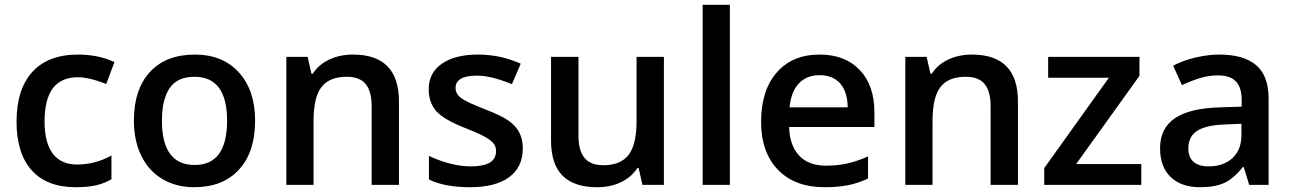

<svg xmlns="http://www.w3.org/2000/svg" viewBox="-20 -780 5450 810"><path d="M299.8 9.8Q177.2 9.8 113.5 -61.8Q49.8 -133.3 49.8 -267.1Q49.8 -403.3 116.5 -476.6Q183.1 -549.8 309.1 -549.8Q394.5 -549.8 462.9 -518.1L428.2 -425.8Q355.5 -454.1 308.1 -454.1Q168 -454.1 168 -268.1Q168 -177.2 202.9 -131.6Q237.8 -85.9 305.2 -85.9Q381.8 -85.9 450.2 -124V-23.9Q419.4 -5.9 384.5 2Q349.6 9.8 299.8 9.8Z M1056.2 -271Q1056.2 -138.7 988.3 -64.5Q920.4 9.8 799.3 9.8Q723.6 9.8 665.5 -24.4Q607.4 -58.6 576.2 -122.6Q544.9 -186.5 544.9 -271Q544.9 -402.3 612.3 -476.1Q679.7 -549.8 802.2 -549.8Q919.4 -549.8 987.8 -474.4Q1056.2 -398.9 1056.2 -271ZM663.1 -271Q663.1 -84 801.3 -84Q938 -84 938 -271Q938 -456.1 800.3 -456.1Q728 -456.1 695.6 -408.2Q663.1 -360.4 663.1 -271Z M1663.1 0H1547.9V-332Q1547.9 -394.5 1522.7 -425.3Q1497.6 -456.1 1442.9 -456.1Q1370.1 -456.1 1336.4 -413.1Q1302.7 -370.1 1302.7 -269V0H1188V-540H1277.8L1293.9 -469.2H1299.8Q1324.2 -507.8 1369.1 -528.8Q1414.1 -549.8 1468.8 -549.8Q1663.1 -549.8 1663.1 -352.1Z M2185.5 -153.8Q2185.5 -74.7 2127.9 -32.5Q2070.3 9.8 1962.9 9.8Q1855 9.8 1789.6 -22.9V-122.1Q1884.8 -78.1 1966.8 -78.1Q2072.8 -78.1 2072.8 -142.1Q2072.8 -162.6 2061 -176.3Q2049.3 -189.9 2022.5 -204.6Q1995.6 -219.2 1947.8 -237.8Q1854.5 -273.9 1821.5 -310.1Q1788.6 -346.2 1788.6 -403.8Q1788.6 -473.1 1844.5 -511.5Q1900.4 -549.8 1996.6 -549.8Q2091.8 -549.8 2176.8 -511.2L2139.6 -424.8Q2052.2 -460.9 1992.7 -460.9Q1901.9 -460.9 1901.9 -409.2Q1901.9 -383.8 1925.5 -366.2Q1949.2 -348.6 2028.8 -317.9Q2095.7 -292 2126 -270.5Q2156.2 -249 2170.9 -220.9Q2185.5 -192.9 2185.5 -153.8Z M2690.4 0 2674.3 -70.8H2668.5Q2644.5 -33.2 2600.3 -11.7Q2556.2 9.8 2499.5 9.8Q2401.4 9.8 2353 -39.1Q2304.7 -87.9 2304.7 -187V-540H2420.4V-207Q2420.4 -145 2445.8 -114Q2471.2 -83 2525.4 -83Q2597.7 -83 2631.6 -126.2Q2665.5 -169.4 2665.5 -271V-540H2780.8V0Z M3059.1 0H2944.3V-759.8H3059.1Z M3459 9.8Q3333 9.8 3262 -63.7Q3190.9 -137.2 3190.9 -266.1Q3190.9 -398.4 3256.8 -474.1Q3322.8 -549.8 3438 -549.8Q3544.9 -549.8 3606.9 -484.9Q3668.9 -419.9 3668.9 -306.2V-244.1H3309.1Q3311.5 -165.5 3351.6 -123.3Q3391.6 -81.1 3464.4 -81.1Q3512.2 -81.1 3553.5 -90.1Q3594.7 -99.1 3642.1 -120.1V-26.9Q3600.1 -6.8 3557.1 1.5Q3514.2 9.8 3459 9.8ZM3438 -462.9Q3383.3 -462.9 3350.3 -428.2Q3317.4 -393.6 3311 -327.1H3556.2Q3555.2 -394 3523.9 -428.5Q3492.7 -462.9 3438 -462.9Z M4274.4 0H4159.2V-332Q4159.2 -394.5 4134 -425.3Q4108.9 -456.1 4054.2 -456.1Q3981.4 -456.1 3947.8 -413.1Q3914.1 -370.1 3914.1 -269V0H3799.3V-540H3889.2L3905.3 -469.2H3911.1Q3935.5 -507.8 3980.5 -528.8Q4025.4 -549.8 4080.1 -549.8Q4274.4 -549.8 4274.4 -352.1Z M4794.9 0H4385.3V-70.8L4658.2 -452.1H4401.9V-540H4787.1V-460L4520 -87.9H4794.9Z M5250 0 5227.1 -75.2H5223.1Q5184.1 -25.9 5144.5 -8.1Q5105 9.8 5043 9.8Q4963.4 9.8 4918.7 -33.2Q4874 -76.2 4874 -154.8Q4874 -238.3 4936 -280.8Q4998 -323.2 5125 -327.1L5218.3 -330.1V-358.9Q5218.3 -410.6 5194.1 -436.3Q5169.9 -461.9 5119.1 -461.9Q5077.6 -461.9 5039.6 -449.7Q5001.5 -437.5 4966.3 -420.9L4929.2 -502.9Q4973.1 -525.9 5025.4 -537.8Q5077.6 -549.8 5124 -549.8Q5227.1 -549.8 5279.5 -504.9Q5332 -460 5332 -363.8V0ZM5079.1 -78.1Q5141.6 -78.1 5179.4 -113Q5217.3 -147.9 5217.3 -210.9V-257.8L5147.9 -254.9Q5066.9 -252 5030 -227.8Q4993.2 -203.6 4993.2 -153.8Q4993.2 -117.7 5014.6 -97.9Q5036.1 -78.1 5079.1 -78.1Z"/></svg>

Font: f1_4961           
Style: Regular
Weight: 600
Foundry: Ascender Corporation
Version: Version 1.10